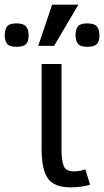

<svg xmlns="http://www.w3.org/2000/svg" viewBox="-96 -786 445 821"><path d="M289.1 3.9Q251 15.1 205.1 15.1Q136.7 15.1 109.4 -22.2Q82 -59.6 82 -147V-512.2H167V-148.9Q167 -97.2 177 -75.2Q187 -53.2 220.2 -53.2Q246.1 -53.2 269 -62ZM329.1 -634.8Q329.1 -606.9 317.1 -596.4Q305.2 -585.9 277.3 -585.9Q247.1 -585.9 237.1 -598.9Q227.1 -611.8 227.1 -634.8Q227.1 -661.1 237.5 -673.6Q248 -686 277.3 -686Q306.2 -686 317.6 -673.6Q329.1 -661.1 329.1 -634.8ZM26.4 -634.8Q26.4 -606.9 14.2 -596.4Q2 -585.9 -25.9 -585.9Q-55.7 -585.9 -65.7 -598.9Q-75.7 -611.8 -75.7 -634.8Q-75.7 -661.1 -65.2 -673.6Q-54.7 -686 -25.9 -686Q2.9 -686 14.6 -673.6Q26.4 -661.1 26.4 -634.8ZM239.3 -766.1 135.3 -589.8H67.4L127 -766.1Z"/></svg>

Font: Lorenzo Sans
Style: Regular
Weight: 400
Foundry: Intel Corporation
Version: Version 1.00; ttfautohint (v1.5)